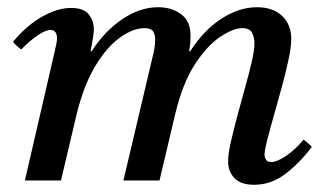

<svg xmlns="http://www.w3.org/2000/svg" viewBox="-20 -500 901 532"><path d="M684 12Q647 12 629.5 -6.5Q612 -25 612 -53Q612 -73 619.5 -106Q627 -139 637.5 -178.5Q648 -218 659 -257Q670 -296 677.5 -328.5Q685 -361 685 -380Q685 -396 678.5 -409Q672 -422 651 -422Q627 -422 591 -398.5Q555 -375 520.5 -322.5Q486 -270 465 -182L422 0H322L402 -339Q406 -355 408 -367Q410 -379 410 -389Q410 -405 404 -413.5Q398 -422 380 -422Q349 -422 312.5 -396Q276 -370 244 -317Q212 -264 192 -182L149 0H49L131 -355Q138 -384 138 -393Q138 -417 120 -417Q106 -417 83.5 -401.5Q61 -386 39 -363Q32 -368 26.5 -373Q21 -378 16 -384Q54 -430 97 -454Q140 -478 177 -478Q212 -478 226 -460Q240 -442 240 -419Q240 -411 237.5 -394.5Q235 -378 231 -358H234Q270 -414 319 -447Q368 -480 418 -480Q456 -480 482 -460.5Q508 -441 508 -401Q508 -394 507.5 -385Q507 -376 504 -358H507Q545 -417 594 -448.5Q643 -480 692 -480Q736 -480 761.5 -456Q787 -432 787 -392Q787 -370 779.5 -335Q772 -300 761 -259.5Q750 -219 739 -180.5Q728 -142 720.5 -112.5Q713 -83 713 -71Q713 -64 717 -57.5Q721 -51 731 -51Q748 -51 774 -69Q800 -87 821 -113Q834 -104 844 -93Q810 -48 770.5 -18Q731 12 684 12Z"/></svg>

Font: Tiro Devanagari Sanskrit
Style: Italic
Weight: 400
Italic angle: -11°
Designer: Devanagari: John Hudson & Fiona Ross, assisted by Paul Hanslow. Latin: John Hudson with Paul Hanslow, assisted by Kaja S
Foundry: Tiro Typeworks Ltd.
Version: Version 1.52